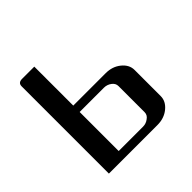

<svg xmlns="http://www.w3.org/2000/svg" viewBox="-123 -546 655 655"><g transform="rotate(-45 204.0 -219.0)"><path d="M47.9 0V-420.9Q47.9 -438 66.9 -438H126V-250H282.2Q314.5 -250 336.9 -231.9Q359.9 -213.4 359.9 -188V-62Q359.9 -36.6 336.9 -18.1Q314.5 0 282.2 0ZM126 -30.8H243.2Q258.3 -30.8 270 -40Q282.2 -48.3 282.2 -62V-188Q282.2 -201.2 270.5 -210Q258.3 -219.2 243.2 -219.2H126Z"/></g></svg>

Font: Hhenum
Style: Regular
Weight: 400
Designer: T. Christopher White
Version: Version 1.0